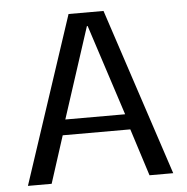

<svg xmlns="http://www.w3.org/2000/svg" viewBox="-50 -725 753 774"><g transform="rotate(-5 326.5 -338.0)"><path d="M32 0H128L189.5 -191H463L524 0H620L397 -676H255.5ZM205.5 -253.5 325 -621H328L447.5 -253.5Z"/></g></svg>

Font: Anybody
Style: Regular
Weight: 400
Designer: Tyler Finck
Foundry: Etcetera Type Company
Version: Version 1.110